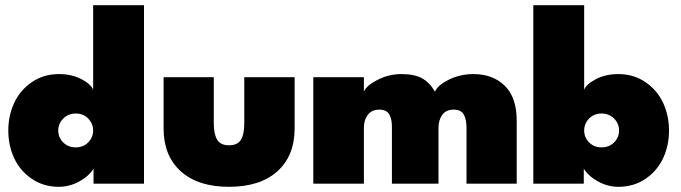

<svg xmlns="http://www.w3.org/2000/svg" viewBox="-20 -708 2626 740"><path d="M535 0H340.5V-57.5Q320.5 -27 283.5 -7.5Q246.5 12 207 12Q147.5 12 102.2 -19Q57 -50 34.5 -98.8Q12 -147.5 12 -205Q12 -262 34.5 -311Q57 -360 102.5 -391.2Q148 -422.5 207 -422.5Q256 -422.5 292.8 -403.5Q329.5 -384.5 339 -362.5V-688H535ZM272 -140Q301 -140 320 -159.2Q339 -178.5 339 -205Q339 -231.5 320 -251Q301 -270.5 272 -270.5Q243 -270.5 223.8 -251Q204.5 -231.5 204.5 -205Q204.5 -178.5 223.5 -159.2Q242.5 -140 272 -140Z M804 -232Q804 -191 817 -169.5Q830 -148 862.5 -148Q895.5 -148 908.5 -169.2Q921.5 -190.5 921.5 -232V-410.5H1115.5V-213Q1115.5 -107.5 1049 -47.8Q982.5 12 862.5 12Q743 12 676.8 -47.8Q610.5 -107.5 610.5 -213V-410.5H804Z M1804.5 -422.5Q1879.5 -422.5 1925.5 -377.5Q1971.5 -332.5 1971.5 -242.5V0H1778V-216Q1778 -247.5 1767.5 -266.5Q1757 -285.5 1728.5 -285.5Q1699 -285.5 1684.5 -265.2Q1670 -245 1670 -216V0H1490.5V-216Q1490.5 -231 1488.8 -242Q1487 -253 1482.2 -263.5Q1477.5 -274 1467.2 -279.8Q1457 -285.5 1442 -285.5Q1412.5 -285.5 1397.5 -265.2Q1382.5 -245 1382.5 -216V0H1187.5V-410.5H1382.5V-355Q1393 -379 1436.2 -400.8Q1479.5 -422.5 1526.5 -422.5Q1578 -422.5 1607.2 -406Q1636.5 -389.5 1656.5 -354.5Q1666.5 -379.5 1710 -401Q1753.5 -422.5 1804.5 -422.5Z M2035.5 0V-688H2231.5V-362.5Q2241 -384.5 2277.8 -403.5Q2314.5 -422.5 2363.5 -422.5Q2422.5 -422.5 2468 -391.2Q2513.5 -360 2536 -311Q2558.5 -262 2558.5 -205Q2558.5 -147.5 2536 -98.8Q2513.5 -50 2468.2 -19Q2423 12 2363.5 12Q2324 12 2287 -7.5Q2250 -27 2230 -57.5V0ZM2298.5 -140Q2328 -140 2347 -159.2Q2366 -178.5 2366 -205Q2366 -231.5 2346.8 -251Q2327.5 -270.5 2298.5 -270.5Q2269.5 -270.5 2250.5 -251Q2231.5 -231.5 2231.5 -205Q2231.5 -178.5 2250.5 -159.2Q2269.5 -140 2298.5 -140Z"/></svg>

Font: League Spartan Black
Style: Regular
Weight: 900
Foundry: The League of Moveable Type
Version: Version 2.002